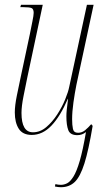

<svg xmlns="http://www.w3.org/2000/svg" viewBox="-20 -556 436 804"><path d="M235 228Q224 228 210 225L212 215Q224 218 235 218Q248 218 261 211.5Q274 205 287.5 183.5Q301 162 314 117.5Q327 73 340 -3Q324 10 304 10Q274 10 266 -11Q258 -32 258 -69Q258 -81 259.5 -96Q261 -111 265 -142H264Q232 -68 195 -29.5Q158 9 113 9Q75 9 58.5 -17Q42 -43 42 -85Q42 -114 50.5 -155.5Q59 -197 66 -230L105 -413Q110 -439 115.5 -465.5Q121 -492 121 -502Q121 -518 112.5 -522Q104 -526 78 -526H65L68 -536H159L94 -230Q87 -196 78.5 -153.5Q70 -111 70 -83Q70 -2 118 -2Q148 -2 173.5 -23.5Q199 -45 219.5 -76.5Q240 -108 253 -140Q266 -172 270 -193L344 -536H372L300 -201Q293 -166 287.5 -127Q282 -88 282 -57Q282 -32 285.5 -16Q289 0 307 0Q323 0 336 -10.5Q349 -21 362 -36L368 -29Q351 73 333.5 128.5Q316 184 293 206Q270 228 235 228Z"/></svg>

Font: Noto Serif Display ExtraCondensed Thin
Style: Italic
Weight: 100
Width: 2
Italic angle: -12°
Designer: Monotype Design Team
Foundry: Monotype Imaging Inc.
Version: Version 2.009